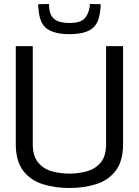

<svg xmlns="http://www.w3.org/2000/svg" viewBox="-20 -931 695 961"><path d="M59 -211V-700H144V-210Q144 -150 171 -117.5Q198 -85 240 -73.5Q282 -62 328 -62Q374 -62 416 -74Q458 -86 484.5 -118Q511 -150 511 -210V-700H596V-211Q596 -125 559.5 -77Q523 -29 462 -9.5Q401 10 327 10Q254 10 193 -9.5Q132 -29 95.5 -77Q59 -125 59 -211ZM328 -760Q255 -760 216.5 -786Q178 -812 173 -885Q172 -891 171.5 -897.5Q171 -904 171 -910L225 -911Q225 -908 225.5 -904Q226 -900 226 -896Q229 -853 253 -834.5Q277 -816 328 -816Q378 -816 399.5 -835Q421 -854 429 -896Q430 -902 430 -911L484 -910Q484 -895 482 -885Q477 -814 440 -787Q403 -760 328 -760Z"/></svg>

Font: Georama
Style: Regular
Weight: 400
Designer: Jean-Baptiste Levee
Foundry: Production Type
Version: Version 1.000